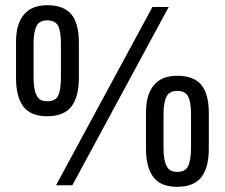

<svg xmlns="http://www.w3.org/2000/svg" viewBox="-20 -717 870 743"><path d="M70.8 -304.2Q42 -341.8 42 -415V-554.2Q42 -625.5 73.2 -661.1Q103 -696.8 163.1 -696.8Q225.6 -696.8 255.9 -662.1Q285.2 -625.5 285.2 -554.2V-415Q285.2 -342.3 255.9 -304.2Q226.1 -267.1 163.1 -267.1Q99.1 -267.1 70.8 -304.2ZM632.8 -689.9 259.8 0H196.8L569.8 -689.9ZM205.1 -347.2Q215.8 -369.6 215.8 -418V-547.9Q215.8 -594.7 205.1 -617.2Q193.4 -638.2 163.1 -638.2Q132.3 -638.2 122.1 -617.2Q109.9 -595.2 109.9 -547.9V-418Q109.9 -369.1 122.1 -347.2Q131.8 -325.2 163.1 -325.2Q195.3 -325.2 205.1 -347.2ZM574.2 -30.8Q544.9 -68.8 544.9 -142.1V-280.8Q544.9 -352.5 576.2 -388.2Q606 -423.8 666 -423.8Q728.5 -423.8 758.8 -389.2Q788.1 -352.5 788.1 -280.8V-142.1Q788.1 -68.8 758.8 -30.8Q729.5 5.9 666 5.9Q602.1 5.9 574.2 -30.8ZM708 -74.2Q719.2 -97.7 719.2 -145V-274.9Q719.2 -320.8 708 -344.2Q696.3 -365.2 666 -365.2Q635.3 -365.2 625 -344.2Q612.8 -322.3 612.8 -274.9V-145Q612.8 -96.2 625 -74.2Q635.3 -51.8 666 -51.8Q697.8 -51.8 708 -74.2Z"/></svg>

Font: D-DIN-PRO
Style: Regular
Weight: 400
Designer: Charles Nix
Foundry: Datto Inc.
Version: Version 1.000;hotconv 1.0.109;makeotfexe 2.5.65596